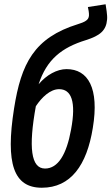

<svg xmlns="http://www.w3.org/2000/svg" viewBox="-20 -840 522 900"><path d="M383 -652C449 -673 478 -697 482 -749C484 -768 477 -807 475 -820L392 -807C394 -799 398 -778 397 -767C395 -751 390 -741 346 -727C139 -663 79 -541 46 -332C5 -73 44 40 176 40C312 40 387 -66 415 -240C446 -427 393 -516 292 -516C247 -516 198 -489 161 -445C199 -561 269 -617 383 -652ZM191 -50C125 -50 113 -149 148 -342C175 -383 215 -422 257 -422C314 -422 338 -365 313 -232C292 -116 252 -50 191 -50Z"/></svg>

Font: Smiley Sans Oblique
Style: Regular
Weight: 400
Italic angle: -8°
Designer: oooooohmygosh, Nagisa Chen, Janine Sui, Heda Shi, Jian Li
Foundry: atelierAnchor
Version: Version 2.0.1